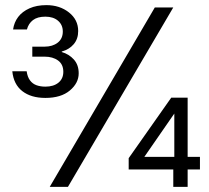

<svg xmlns="http://www.w3.org/2000/svg" viewBox="-20 -729 815 749"><path d="M157 -347Q101 -347 67 -373.5Q33 -400 28 -451H84Q87 -429 97 -415.5Q107 -402 122.5 -396.5Q138 -391 157 -391Q189 -391 208 -406.5Q227 -422 227 -449Q227 -478 206.5 -493Q186 -508 154 -508H106V-547H154Q185 -547 205 -562.5Q225 -578 225 -606Q225 -632 206.5 -648Q188 -664 157 -664Q126 -664 108.5 -650.5Q91 -637 85 -614H31Q35 -642 51 -663Q67 -684 95 -696.5Q123 -709 161 -709Q213 -709 249 -680.5Q285 -652 285 -608Q285 -577 267.5 -556.5Q250 -536 221 -528V-526Q249 -518 268 -497Q287 -476 287 -443Q287 -405 252.5 -376Q218 -347 157 -347ZM174 0 584 -700H656L245 0ZM656 0V-68H482V-112L648 -348H712V-117H760V-68H712V0ZM543 -117H660V-286Z"/></svg>

Font: DM Sans 24pt Light
Style: Regular
Weight: 300
Designer: Colophon Foundry, Jonny Pinhorn
Foundry: Colophon Foundry
Version: Version 4.004;gftools[0.9.30]